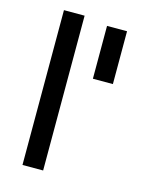

<svg xmlns="http://www.w3.org/2000/svg" viewBox="-109 -783 668 853"><g transform="rotate(15 225.0 -356.0)"><path d="M78 0H173V-712H78ZM373 -694H281V-451H373Z"/></g></svg>

Font: TitilliumText22L
Style: 600 wt
Weight: 600
Designer: Campivisivi
Foundry: Campivisivi
Version: 1.000